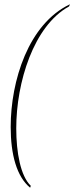

<svg xmlns="http://www.w3.org/2000/svg" viewBox="-20 -764 347 898"><path d="M121 114 124 105C76 59 56 -51 56 -164C56 -378 137 -643 303 -734L307 -744C113 -652 30 -386 30 -170C30 -41 58 62 121 114Z"/></svg>

Font: Noto Serif Display Condensed Thin
Style: Italic
Weight: 100
Width: 3
Italic angle: -12°
Designer: Monotype Design Team
Foundry: Monotype Imaging Inc.
Version: Version 2.009